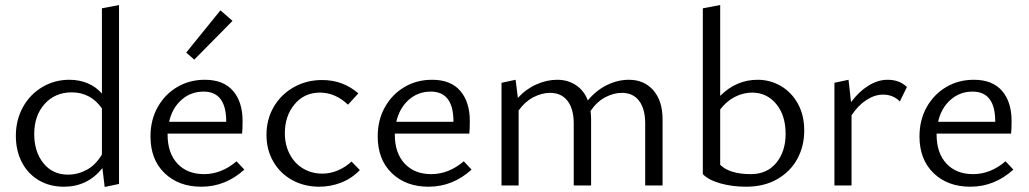

<svg xmlns="http://www.w3.org/2000/svg" viewBox="-20 -737 4088 763"><path d="M453 -717V-6L396 6L387 -69Q328 5 234 5Q177 5 133.5 -21Q90 -47 66.5 -93Q43 -139 43 -197Q43 -260 71 -311Q99 -362 148 -391Q197 -420 256 -420Q295 -420 328.5 -406Q362 -392 385 -365V-704ZM385 -123V-306Q364 -337 333.5 -353.5Q303 -370 265 -370Q199 -370 157.5 -324Q116 -278 116 -204Q116 -134 152.5 -88.5Q189 -43 250 -43Q289 -43 324.5 -62Q360 -81 385 -123Z M752 -500 720 -528 856 -696 904 -654ZM951 -63Q876 5 780 5Q690 5 634 -49Q578 -103 578 -195Q578 -260 606.5 -311Q635 -362 684 -391Q733 -420 794 -420Q868 -420 906 -376Q944 -332 944 -256Q944 -222 942 -206H646V-202Q646 -129 685 -87Q724 -45 791 -45Q860 -45 920 -96ZM652 -253H879V-254Q879 -373 789 -373Q738 -373 701 -340Q664 -307 652 -253Z M1039 -201Q1039 -263 1068 -312.5Q1097 -362 1147.5 -390.5Q1198 -419 1260 -419Q1343 -419 1404 -366L1363 -321Q1312 -369 1252 -369Q1189 -369 1150.5 -322.5Q1112 -276 1112 -208Q1112 -161 1131.5 -124Q1151 -87 1185 -67Q1219 -47 1261 -47Q1292 -47 1322 -59.5Q1352 -72 1377 -95L1410 -61Q1377 -27 1335 -11Q1293 5 1249 5Q1189 5 1141 -21.5Q1093 -48 1066 -95Q1039 -142 1039 -201Z M1854 -63Q1779 5 1683 5Q1593 5 1537 -49Q1481 -103 1481 -195Q1481 -260 1509.5 -311Q1538 -362 1587 -391Q1636 -420 1697 -420Q1771 -420 1809 -376Q1847 -332 1847 -256Q1847 -222 1845 -206H1549V-202Q1549 -129 1588 -87Q1627 -45 1694 -45Q1763 -45 1823 -96ZM1555 -253H1782V-254Q1782 -373 1692 -373Q1641 -373 1604 -340Q1567 -307 1555 -253Z M2613 -263V0H2544V-246Q2544 -304 2520 -336Q2496 -368 2451 -368Q2418 -368 2384.5 -350Q2351 -332 2327 -296Q2329 -276 2329 -263V0H2260V-246Q2260 -304 2235.5 -336Q2211 -368 2166 -368Q2133 -368 2099.5 -350.5Q2066 -333 2041 -298V0H1973V-408L2029 -420L2038 -348Q2070 -383 2111.5 -401.5Q2153 -420 2194 -420Q2237 -420 2269 -398.5Q2301 -377 2316 -338Q2349 -378 2392 -399Q2435 -420 2479 -420Q2540 -420 2576.5 -378Q2613 -336 2613 -263Z M3176 -218Q3176 -157 3149 -106.5Q3122 -56 3069.5 -25.5Q3017 5 2945 5Q2889 5 2842 -8.5Q2795 -22 2773 -45V-704L2842 -717V-356Q2906 -420 2991 -420Q3041 -420 3083.5 -395Q3126 -370 3151 -324.5Q3176 -279 3176 -218ZM3102 -205Q3102 -279 3064.5 -324Q3027 -369 2969 -369Q2934 -369 2900.5 -352Q2867 -335 2842 -302V-82Q2880 -45 2964 -45Q3028 -45 3065 -90Q3102 -135 3102 -205Z M3584 -391 3556 -334Q3529 -361 3489 -361Q3456 -361 3423 -339.5Q3390 -318 3364 -279V0H3296V-408L3352 -420L3362 -331Q3393 -373 3431 -396.5Q3469 -420 3507 -420Q3555 -420 3584 -391Z M4007 -63Q3932 5 3836 5Q3746 5 3690 -49Q3634 -103 3634 -195Q3634 -260 3662.5 -311Q3691 -362 3740 -391Q3789 -420 3850 -420Q3924 -420 3962 -376Q4000 -332 4000 -256Q4000 -222 3998 -206H3702V-202Q3702 -129 3741 -87Q3780 -45 3847 -45Q3916 -45 3976 -96ZM3708 -253H3935V-254Q3935 -373 3845 -373Q3794 -373 3757 -340Q3720 -307 3708 -253Z"/></svg>

Font: Ysabeau Infant
Style: Regular
Weight: 400
Designer: Christian Thalmann (Catharsis Fonts)
Version: Version 0.003